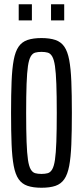

<svg xmlns="http://www.w3.org/2000/svg" viewBox="-20 -875 391 903"><path d="M175 8Q136 8 109.5 -1Q83 -10 67.5 -32.5Q52 -55 44.5 -95Q37 -135 34.5 -196Q32 -257 32 -344Q32 -431 34.5 -492Q37 -553 44.5 -593Q52 -633 67.5 -655.5Q83 -678 109.5 -687Q136 -696 175 -696Q214 -696 240.5 -687Q267 -678 282.5 -655.5Q298 -633 305.5 -593Q313 -553 315.5 -492Q318 -431 318 -344Q318 -257 315.5 -196Q313 -135 305.5 -95Q298 -55 282.5 -32.5Q267 -10 241 -1Q215 8 175 8ZM175 -57Q192 -57 204.5 -60.5Q217 -64 225.5 -78.5Q234 -93 238.5 -123.5Q243 -154 245 -208Q247 -262 247 -344Q247 -426 245 -480Q243 -534 238.5 -564.5Q234 -595 225.5 -609.5Q217 -624 204.5 -627.5Q192 -631 175 -631Q158 -631 145.5 -627.5Q133 -624 124.5 -609.5Q116 -595 111.5 -564.5Q107 -534 105 -480Q103 -426 103 -344Q103 -262 105 -208Q107 -154 111.5 -123.5Q116 -93 124.5 -78.5Q133 -64 145.5 -60.5Q158 -57 175 -57ZM68 -779V-855H130V-779ZM220 -779V-855H282V-779Z"/></svg>

Font: Saira UltraCondensed Medium
Style: Regular
Weight: 500
Width: 1
Designer: Hector Gatti with collaboration of the Omnibus-Type team
Foundry: Omnibus-Type
Version: Version 1.101